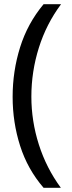

<svg xmlns="http://www.w3.org/2000/svg" viewBox="-20 -734 340 912"><path d="M40 -274Q40 -396 75.5 -509.5Q111 -623 187 -714H270Q200 -620 164.5 -507Q129 -394 129 -275Q129 -159 164.5 -47.5Q200 64 269 158H187Q111 70 75.5 -41.5Q40 -153 40 -274Z"/></svg>

Font: Noto Sans Tai Tham
Style: Regular
Weight: 400
Designer: Monotype Design Team 2013. Revised by David WIlliams 2020
Foundry: Monotype Imaging Inc.
Version: Version 2.002